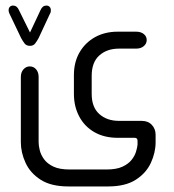

<svg xmlns="http://www.w3.org/2000/svg" viewBox="-20 -496 628 691"><path d="M88 -379 126 -460Q133 -476 147 -476Q154 -476 158.5 -471.5Q163 -467 163 -459Q163 -456 162.5 -453Q162 -450 160 -447L119 -359Q113 -348 106.5 -339.5Q100 -331 88 -331Q75 -331 68.5 -339.5Q62 -348 56 -359L14 -447Q11 -453 11 -459Q11 -467 15.5 -471.5Q20 -476 27 -476Q41 -476 48 -460ZM55 16V-219Q55 -236 64.5 -246.5Q74 -257 87 -257Q101 -257 110 -246.5Q119 -236 119 -219V16Q119 28 123 44.5Q127 61 138.5 77Q150 93 172 103.5Q194 114 231 114H363Q399 114 420.5 104Q442 94 453.5 79.5Q465 65 469.5 50Q474 35 475 25V11Q475 0 465 0H404Q355 0 319.5 -20.5Q284 -41 265 -77Q246 -113 246 -158V-226Q246 -272 266 -307Q286 -342 321.5 -362Q357 -382 404 -382H470Q487 -382 497.5 -373.5Q508 -365 508 -352Q508 -339 497.5 -330Q487 -321 470 -321H408Q365 -321 337.5 -296.5Q310 -272 310 -223V-158Q310 -110 337.5 -85.5Q365 -61 408 -61H490Q513 -61 526.5 -46.5Q540 -32 540 -11V16Q540 53 523 90Q506 127 468.5 151Q431 175 369 175H226Q164 175 126.5 151Q89 127 72 90Q55 53 55 16Z"/></svg>

Font: Beiruti
Style: Regular
Weight: 400
Designer: Arlette Boutros
Foundry: Boutros
Version: Version 1.41